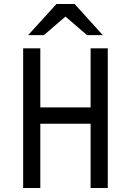

<svg xmlns="http://www.w3.org/2000/svg" viewBox="-20 -942 656 962"><path d="M96 -700H182V-404H434V-700H520V0H434V-322H182V0H96ZM308 -859 200 -766H121L263 -922H354L495 -766H416Z"/></svg>

Font: Overpass Mono
Style: Regular
Weight: 400
Monospace: yes
Designer: Delve Withrington, Dave Bailey
Foundry: Delve Fonts
Version: Version 1.000;DELV;Overpass